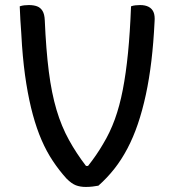

<svg xmlns="http://www.w3.org/2000/svg" viewBox="-20 -729 690 759"><path d="M94 -709Q113 -709 126.5 -704Q140 -699 148 -686Q156 -673 157 -649Q162 -532 173 -446Q184 -360 203.5 -294.5Q223 -229 253 -175Q281 -124 320 -73H328Q362 -116 387 -159Q415 -205 434 -257.5Q453 -310 465.5 -374.5Q478 -439 486 -519.5Q494 -600 498 -704Q506 -707 515.5 -708Q525 -709 534 -709Q554 -709 567.5 -702Q581 -695 587 -681Q593 -667 591 -643Q587 -560 578.5 -488.5Q570 -417 556.5 -354.5Q543 -292 525 -239Q507 -186 483.5 -141.5Q460 -97 431.5 -61Q403 -25 369 5Q358 7 345.5 8.5Q333 10 319 10Q297 10 280 3.5Q263 -3 243 -23Q214 -55 189 -92.5Q164 -130 144.5 -175Q125 -220 110 -275Q95 -330 84 -398Q73 -466 67 -549Q66 -574 64 -599Q62 -624 60.5 -650.5Q59 -677 58 -704Q67 -707 76 -708Q85 -709 94 -709Z"/></svg>

Font: Code D Ace
Style: Regular
Weight: 400
Version: Version 1.085; ttfautohint (v1.8.4.7-5d5b);Nerd Fonts 3.0.2